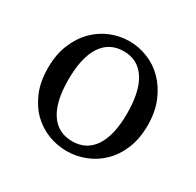

<svg xmlns="http://www.w3.org/2000/svg" viewBox="-117 -622 783 767"><g transform="rotate(30 274.5 -238.0)"><path d="M275 -445Q209 -445 174 -391.5Q139 -338 139 -236Q139 -135 174 -82.5Q209 -30 275 -30Q340 -30 375 -82.5Q410 -135 410 -236Q410 -338 375 -391.5Q340 -445 275 -445ZM275 -491Q318 -491 359.5 -474.5Q401 -458 433 -425.5Q465 -393 485 -345.5Q505 -298 505 -236Q505 -174 485.5 -127Q466 -80 433.5 -48.5Q401 -17 359.5 -1Q318 15 275 15Q231 15 189.5 -1Q148 -17 116 -48.5Q84 -80 64.5 -127Q45 -174 45 -236Q45 -298 64.5 -345.5Q84 -393 116.5 -425.5Q149 -458 190 -474.5Q231 -491 275 -491Z"/></g></svg>

Font: SourceSerifPro
Style: Book
Weight: 400
Designer: Frank Grießhammer
Foundry: Adobe Systems Incorporated
Version: Version 1.014;PS Version 1.0;hotconv 1.0.73;makeotf.lib2.5.5